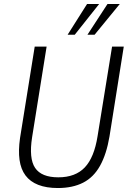

<svg xmlns="http://www.w3.org/2000/svg" viewBox="-20 -940 652 968"><path d="M272 8Q214 8 173 -8Q132 -24 108.5 -55.5Q85 -87 78.5 -134Q72 -181 81 -244L155 -705H215L142 -249Q125 -141 157 -93.5Q189 -46 274 -46Q360 -46 407.5 -96Q455 -146 472 -254L545 -705H604L532 -252Q517 -163 484.5 -104.5Q452 -46 399 -19Q346 8 272 8ZM321 -765 419 -920H480L357 -765ZM421 -765 522 -920H584L457 -765Z"/></svg>

Font: Nunito Sans 10pt Condensed Light
Style: Italic
Weight: 300
Width: 3
Italic angle: -9°
Designer: Vernon Adams
Foundry: Vernon Adams
Version: Version 3.101;gftools[0.9.27]